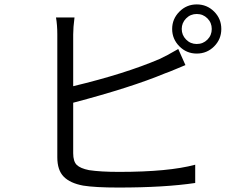

<svg xmlns="http://www.w3.org/2000/svg" viewBox="-20 -844 1040 862"><path d="M308.6 -382.8V-156.2Q308.6 -119.1 324.7 -103.5Q340.8 -87.9 379.9 -80.1Q431.6 -72.3 514.6 -72.3Q737.3 -72.3 856.4 -104.5V-22.5Q718.8 -2 511.7 -2Q407.2 -2 353.5 -10.7Q294.9 -21.5 266.1 -50.8Q237.3 -80.1 237.3 -137.7V-689.5Q237.3 -731.4 231.4 -765.6H314.5Q308.6 -720.7 308.6 -689.5V-457Q541 -512.7 696.3 -579.1Q726.6 -592.8 780.3 -624L812.5 -551.8Q804.7 -548.8 771.5 -534.7Q738.3 -520.5 720.7 -514.6Q568.4 -451.2 308.6 -382.8ZM815.4 -666.5Q835 -646.5 863.3 -646.5Q891.6 -646.5 911.1 -666Q930.7 -685.5 930.7 -713.9Q930.7 -742.2 911.1 -761.7Q891.6 -781.2 863.3 -781.2Q835 -781.2 815.4 -761.2Q795.9 -741.2 795.9 -713.9Q795.9 -686.5 815.4 -666.5ZM785.2 -791.5Q817.4 -824.2 863.3 -824.2Q909.2 -824.2 941.4 -792Q973.6 -759.8 973.6 -713.9Q973.6 -668 941.4 -635.7Q909.2 -603.5 863.3 -603.5Q817.4 -603.5 785.2 -636.2Q752.9 -668.9 752.9 -713.9Q752.9 -758.8 785.2 -791.5Z"/></svg>

Font: GenEi Gothic M SemiLight
Style: Regular
Weight: 350
Designer: o_tamon (Modified); [Source Han Sans]
Ryoko NISHIZUKA  (kana & ideographs); Paul D. Hunt (Latin, Greek & Cyrillic); Wenl
Version: Version 1.1a;Original Version 1.004